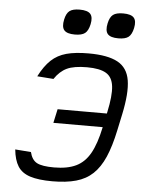

<svg xmlns="http://www.w3.org/2000/svg" viewBox="-58 -890 716 950"><g transform="rotate(5 300.0 -415.0)"><path d="M238 14Q168.5 14 127 0.5Q85.5 -13 66 -44Q46.5 -75 41.5 -127L120 -121Q129.5 -82 155.2 -68.5Q181 -55 240 -55Q306.5 -55 349.2 -75.5Q392 -96 418.8 -143.5Q445.5 -191 462.5 -272L479.5 -352Q497 -433.5 491.8 -479.5Q486.5 -525.5 455 -544.2Q423.5 -563 360 -563Q295.5 -563 260.5 -546.5Q225.5 -530 199.5 -491L118.5 -497Q145.5 -549.5 176.8 -578.8Q208 -608 252 -620Q296 -632 362 -632Q457 -632 506.5 -605.2Q556 -578.5 566.2 -516.2Q576.5 -454 553.5 -346L536.5 -266Q519.5 -185 496 -131.2Q472.5 -77.5 438.5 -45.5Q404.5 -13.5 355.5 0.2Q306.5 14 238 14ZM218 -274.5 233 -343.5H528L513 -274.5ZM501.5 -719Q462.5 -719 448.5 -735.2Q434.5 -751.5 442.5 -788.5Q449 -819.5 465 -831.8Q481 -844 515 -844Q554.5 -844 568.5 -828Q582.5 -812 575 -776.5Q568 -744 552 -731.5Q536 -719 501.5 -719ZM285.5 -719Q246.5 -719 232.5 -735.2Q218.5 -751.5 226.5 -788.5Q233 -819.5 249 -831.8Q265 -844 299 -844Q338.5 -844 352.5 -828Q366.5 -812 359 -776.5Q352 -744 336 -731.5Q320 -719 285.5 -719Z"/></g></svg>

Font: Victor Mono Thin
Style: Italic
Weight: 100
Italic angle: -12°
Monospace: yes
Designer: Rune Bjørnerås
Version: Version 1.561;gftools[0.9.30]